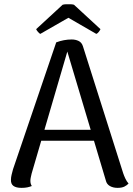

<svg xmlns="http://www.w3.org/2000/svg" viewBox="-20 -898 642 929"><path d="M327 -707Q345 -707 360 -700Q375 -693 381 -675L576 -60Q580 -48 586.5 -34Q593 -20 602 -10Q595 -2 582.5 4.5Q570 11 549 11Q527 11 511.5 2Q496 -7 492 -25L299 -671L312 -670L133 -58Q131 -49 129 -40Q127 -31 127 -23Q127 -15 129 -8.5Q131 -2 134 2Q124 6 112.5 8.5Q101 11 84 11Q58 11 45 1.5Q32 -8 33 -29Q33 -39 36 -52Q39 -65 43 -79L252 -693Q289 -707 327 -707ZM159 -270H479V-217H159ZM338 -875 466 -757Q465 -753 458.5 -744.5Q452 -736 446 -734L311 -812L175 -734Q170 -736 163 -744.5Q156 -753 155 -757L283 -875Q289 -877 300 -877.5Q311 -878 321.5 -877.5Q332 -877 338 -875Z"/></svg>

Font: Arima Medium
Style: Regular
Weight: 500
Designer: Joana Correia and Natanael Gama
Foundry: NDISCOVER
Version: Version 1.101;gftools[0.9.23]